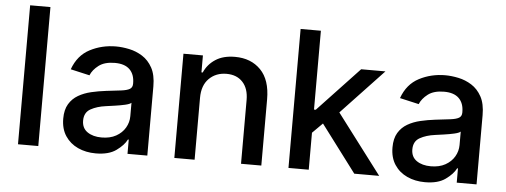

<svg xmlns="http://www.w3.org/2000/svg" viewBox="-49 -858 2639 1001"><g transform="rotate(5 1270.5 -357.5)"><path d="M177.6 -727.3V0H71.4V-727.3Z M479 12.1Q427.2 12.1 385.5 -7.1Q343.8 -26.3 319.2 -63.4Q294.7 -100.5 294.7 -154.1Q294.7 -200.6 312.7 -230.5Q330.6 -260.3 360.6 -277.7Q390.6 -295.1 427.9 -303.8Q465.2 -312.5 503.9 -317.1Q552.9 -322.8 583.3 -326.5Q613.6 -330.3 627.7 -338.8Q641.7 -347.3 641.7 -366.5V-369Q641.7 -415.5 615.6 -441.1Q589.5 -466.6 538 -466.6Q484.4 -466.6 453.7 -443.2Q422.9 -419.7 411.2 -390.6L311.4 -413.4Q338.1 -487.9 400.4 -520.2Q462.7 -552.6 536.6 -552.6Q569.2 -552.6 605.8 -544.9Q642.4 -537.3 674.9 -516.9Q707.4 -496.4 727.8 -459.2Q748.2 -421.9 748.2 -362.2V0H644.5V-74.6H640.3Q625 -44 585.9 -16Q546.9 12.1 479 12.1ZM502.1 -73.2Q546.5 -73.2 577.8 -90.6Q609 -108 625.5 -136.2Q642 -164.4 642 -196.7V-267Q634.6 -259.6 609.4 -253.9Q584.2 -248.2 556.1 -244.3Q528.1 -240.4 510.7 -237.9Q464.5 -231.9 431.6 -213.6Q398.8 -195.3 398.8 -152.7Q398.8 -113.3 427.9 -93.2Q457 -73.2 502.1 -73.2Z M995.7 -323.9V0H889.6V-545.5H991.5V-456.7H998.2Q1017 -500 1057.4 -526.3Q1097.7 -552.6 1159.1 -552.6Q1242.9 -552.6 1293.9 -500.4Q1344.8 -448.2 1344.8 -346.9V0H1238.6V-334.2Q1238.6 -393.5 1207.7 -427Q1176.8 -460.6 1122.9 -460.6Q1067.5 -460.6 1031.6 -424.9Q995.7 -389.2 995.7 -323.9Z M1486.9 0V-727.3H1593V-314.6H1602.3L1819.6 -545.5H1946.7L1725.9 -311.4L1961.6 0H1831.3L1646 -246.4L1593 -193.5V0Z M2202.1 12.1Q2150.2 12.1 2108.5 -7.1Q2066.8 -26.3 2042.3 -63.4Q2017.8 -100.5 2017.8 -154.1Q2017.8 -200.6 2035.7 -230.5Q2053.6 -260.3 2083.6 -277.7Q2113.6 -295.1 2150.9 -303.8Q2188.2 -312.5 2226.9 -317.1Q2275.9 -322.8 2306.3 -326.5Q2336.6 -330.3 2350.7 -338.8Q2364.7 -347.3 2364.7 -366.5V-369Q2364.7 -415.5 2338.6 -441.1Q2312.5 -466.6 2261 -466.6Q2207.4 -466.6 2176.7 -443.2Q2146 -419.7 2134.2 -390.6L2034.4 -413.4Q2061.1 -487.9 2123.4 -520.2Q2185.7 -552.6 2259.6 -552.6Q2292.3 -552.6 2328.8 -544.9Q2365.4 -537.3 2397.9 -516.9Q2430.4 -496.4 2450.8 -459.2Q2471.2 -421.9 2471.2 -362.2V0H2367.5V-74.6H2363.3Q2348 -44 2308.9 -16Q2269.9 12.1 2202.1 12.1ZM2225.1 -73.2Q2269.5 -73.2 2300.8 -90.6Q2332 -108 2348.5 -136.2Q2365.1 -164.4 2365.1 -196.7V-267Q2357.6 -259.6 2332.4 -253.9Q2307.2 -248.2 2279.1 -244.3Q2251.1 -240.4 2233.7 -237.9Q2187.5 -231.9 2154.7 -213.6Q2121.8 -195.3 2121.8 -152.7Q2121.8 -113.3 2150.9 -93.2Q2180 -73.2 2225.1 -73.2Z"/></g></svg>

Font: Inter UI Medium
Style: Regular
Weight: 500
Designer: Rasmus Andersson
Foundry: rsms
Version: 3.2;8d6f07862